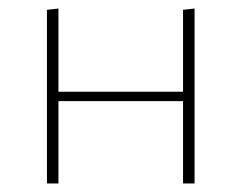

<svg xmlns="http://www.w3.org/2000/svg" viewBox="-20 -430 566 450"><path d="M409 -407 436 -410V0H409V-193H117V0H90V-407L117 -410V-215H409Z"/></svg>

Font: EauTestInfant Extralight
Style: Regular
Weight: 250
Designer: Christian Thalmann (Catharsis Fonts)
Version: Version 0.001;PS 000.001;hotconv 1.0.88;makeotf.lib2.5.64775